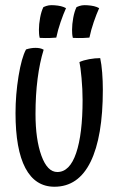

<svg xmlns="http://www.w3.org/2000/svg" viewBox="-20 -700 450 730"><path d="M187 10Q114 10 76.5 -61Q39 -132 39 -270Q39 -340 50.5 -410.5Q62 -481 79 -512Q88 -515 97 -516.5Q106 -518 115 -518Q124 -518 131.5 -516.5Q139 -515 146 -511Q131 -463 123 -401Q115 -339 115 -267Q115 -170 137.5 -108Q160 -46 198 -46Q245 -46 269.5 -118Q294 -190 294 -320Q294 -360 290 -403.5Q286 -447 282 -464Q297 -471 319 -475Q341 -479 361 -479Q366 -456 368.5 -424Q371 -392 371 -359Q371 -180 324.5 -85Q278 10 187 10ZM187 -680Q201 -679 211.5 -676.5Q222 -674 231 -669Q221 -647 210.5 -616.5Q200 -586 194 -557Q185 -556 169 -555.5Q153 -555 131 -556Q129 -564 128.5 -571.5Q128 -579 128 -587Q128 -608 132.5 -632.5Q137 -657 145 -673Q156 -678 165 -679.5Q174 -681 187 -680ZM313 -680Q327 -679 337.5 -676.5Q348 -674 357 -669Q347 -647 336.5 -616.5Q326 -586 320 -557Q311 -556 295 -555.5Q279 -555 257 -556Q255 -564 254.5 -571.5Q254 -579 254 -587Q254 -608 258.5 -632.5Q263 -657 271 -673Q282 -678 291 -679.5Q300 -681 313 -680Z"/></svg>

Font: Atma
Style: Regular
Weight: 400
Designer: Gregori Vincens, Jeremie Hornus, Riccardo Olocco, Yoann Minet.
Foundry: black foundry
Version: Version 1.102;PS 1.100;hotconv 1.0.86;makeotf.lib2.5.63406